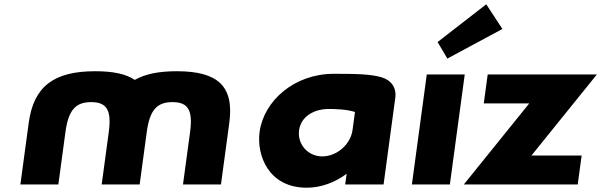

<svg xmlns="http://www.w3.org/2000/svg" viewBox="-20 -860 2802 895"><path d="M252 0H75L113.8 -287C137.1 -459 232.4 -528 424.4 -528C506.4 -528 567.3 -515.4 608.4 -487.6C657.1 -515.4 721.4 -528 803.4 -528C995.4 -528 1072.1 -459 1048.8 -287L1010 0H833L866 -244C879.6 -345 857.9 -384 783.9 -384C709.9 -384 677.6 -345 664 -244L631 0H454L487 -244C500.6 -345 478.9 -384 404.9 -384C330.9 -384 298.6 -345 285 -244Z M1768 0 1822.6 -404C1829 -451 1803.8 -487 1757.6 -500C1708.5 -514 1649.8 -516 1535.8 -516C1351.8 -516 1209.7 -390 1190.1 -245C1175.5 -137 1231 15 1410 15C1477 15 1542.4 -10 1595.8 -50L1589 0ZM1374.2 -253C1383 -318 1444.6 -352 1512.6 -352C1539.6 -352 1594.5 -351 1634.7 -338L1623.2 -253C1614.4 -188 1550.7 -131 1482.7 -131C1414.7 -131 1365.4 -188 1374.2 -253Z M2019.8 -664 2065.4 -587 2322 -725 2246.6 -840ZM1969.4 -513H2146.4L2077 0H1900Z M2762.4 -513H2253.4L2235.1 -378H2447.1L2142 0H2673L2691.3 -135H2457.3Z"/></svg>

Font: Hussar Techniczny
Style: Bold 
Weight: 700
Foundry: Cannot Into Space Fonts
Version: Version 0.77